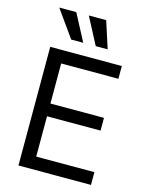

<svg xmlns="http://www.w3.org/2000/svg" viewBox="-139 -1051 877 1137"><g transform="rotate(15 299.0 -483.0)"><path d="M532.7 0H88.1V-727.3H527V-649.1H176.1V-403.4H504.3V-325.3H176.1V-78.1H532.7ZM420.5 -801.1H347.3L260.7 -965.9H367.2ZM270.6 -801.1H196.7L79.5 -965.9H183.9Z"/></g></svg>

Font: Linik Sans
Style: Regular
Weight: 400
Designer: Rasmus Andersson (font), Marc Monis (original base), Kil Hyung-jin (Pretendard portions), Cristiano Sobral (main changes
Foundry: rsms
Version: Version 3.018;May 31, 2022;FontCreator 14.0.0.2814 64-bit; t